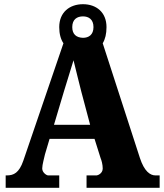

<svg xmlns="http://www.w3.org/2000/svg" viewBox="-20 -894 780 914"><path d="M7 0H262V-59H209C202 -59 181 -72 181 -92C181 -111 191 -143 194 -159L216 -233H430L459 -141C463 -132 469 -111 469 -92C469 -68 445 -59 440 -59H392V0H740V-59H720C695 -59 667 -78 646 -142L469 -688C481 -708 487 -733 487 -765C487 -836 438 -874 375 -874C312 -874 262 -836 262 -765C262 -733 269 -707 282 -688L91 -129C71 -71 45 -59 13 -59H7ZM375 -714C343 -715 324 -731 324 -765C324 -802 347 -816 375 -816C402 -816 425 -802 425 -765C425 -728 402 -714 375 -714ZM237 -300 285 -461C296 -497 319 -571 330 -607C341 -563 357 -496 367 -458L409 -300Z"/></svg>

Font: Noto Serif Georgian SemiCondensed Black
Style: Regular
Weight: 900
Width: 4
Designer: Monotype Design Team, Akaki Razmadze
Foundry: Google LLC
Version: Version 2.003